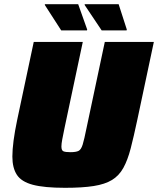

<svg xmlns="http://www.w3.org/2000/svg" viewBox="-20 -888 754 916"><path d="M290 8Q191 8 136.5 -6.5Q82 -21 60.5 -54Q39 -87 39 -141Q39 -206 62 -316L141 -688H375L288 -278Q281 -244 277 -223Q273 -202 273 -189Q273 -170 283 -166Q293 -162 316 -162Q342 -162 354.5 -168Q367 -174 374.5 -198.5Q382 -223 393 -278L480 -688H714L635 -316Q618 -236 603.5 -180Q589 -124 568.5 -87Q548 -50 514.5 -29.5Q481 -9 427 -0.5Q373 8 290 8ZM395 -743H272L194 -864V-868H353L396 -747ZM584 -743H465L384 -864V-868H546L585 -747Z"/></svg>

Font: Saira Black
Style: Italic
Weight: 900
Italic angle: -12°
Designer: Hector Gatti with collaboration of the Omnibus-Type team
Foundry: Omnibus-Type
Version: Version 1.100; ttfautohint (v1.8.3)